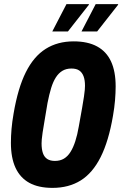

<svg xmlns="http://www.w3.org/2000/svg" viewBox="-20 -901 594 933"><path d="M235 12Q167 12 122.5 -12.5Q78 -37 55.5 -85.5Q33 -134 33 -207Q33 -239 36 -274Q39 -309 46 -349Q67 -473 105.5 -550Q144 -627 202 -663.5Q260 -700 338 -700Q406 -700 451.5 -675.5Q497 -651 519.5 -602.5Q542 -554 542 -481Q542 -450 539 -414Q536 -378 529 -338Q508 -215 469 -137.5Q430 -60 372 -24Q314 12 235 12ZM247 -119Q272 -119 290.5 -130Q309 -141 322.5 -162.5Q336 -184 346 -215Q356 -246 363 -287Q373 -342 379 -376.5Q385 -411 388 -431.5Q391 -452 392 -464Q393 -476 393 -484Q393 -512 386 -530.5Q379 -549 365 -558.5Q351 -568 327 -568Q302 -568 283.5 -557Q265 -546 251.5 -525Q238 -504 228.5 -473Q219 -442 211 -401Q202 -346 196 -311.5Q190 -277 187 -256.5Q184 -236 183 -224Q182 -212 182 -204Q182 -176 188.5 -157Q195 -138 209.5 -128.5Q224 -119 247 -119ZM376 -748 445 -881H554V-878L452 -748ZM234 -748 303 -881H412V-878L310 -748Z"/></svg>

Font: Archivo ExtraCondensed ExtraBold
Style: Italic
Weight: 800
Width: 2
Italic angle: -10°
Designer: Hector Gatti
Foundry: Omnibus-Type
Version: Version 2.001